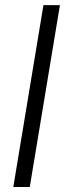

<svg xmlns="http://www.w3.org/2000/svg" viewBox="-20 -748 260 768"><path d="M219.7 -727.5 99.1 0H33.2L153.8 -727.5Z"/></svg>

Font: Inter Display Light
Style: Italic
Weight: 300
Italic angle: -9.39999°
Designer: Rasmus Andersson
Foundry: rsms
Version: Version 4.000;git-a52131595